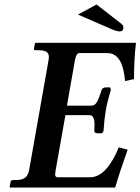

<svg xmlns="http://www.w3.org/2000/svg" viewBox="-20 -837 627 857"><path d="M24.9 0 22.9 -2 26.9 -23.9Q27.8 -32.7 36.1 -33.2H48.8Q77.6 -33.2 91.3 -43.2Q105 -53.2 109.9 -77.1L196.8 -568.8Q197.8 -575.7 198.2 -581.5Q198.2 -598.6 187.5 -605.7Q176.8 -612.8 151.9 -612.8H138.2Q130.4 -612.8 131.8 -621.1L136.2 -644L139.2 -646H586.9Q578.1 -570.8 578.1 -483.9L538.1 -475.1Q528.3 -600.1 459 -600.1H334Q320.8 -600.1 314.9 -570.8L278.8 -365.2H387.2Q403.3 -365.2 412.6 -381.6Q421.9 -397.9 434.1 -436Q434.1 -439 439 -442.9Q443.8 -446.8 451.2 -446.8H471.2L475.1 -437Q459 -383.8 452.1 -344.2Q445.3 -302.2 441.9 -251L435.1 -242.2H415Q408.2 -242.2 404.1 -245.6Q399.9 -249 400.9 -252Q401.9 -270.5 401.9 -280.3Q401.9 -322.8 379.9 -323.2H272L228 -75.2Q226.6 -65.9 226.1 -59.1Q226.1 -46.4 235.8 -45.9H382.8Q420.9 -45.9 453.9 -83Q486.8 -120.1 509.8 -179.2L549.8 -168.9Q515.6 -73.7 494.1 0ZM411.1 -816.9 519 -732.9Q531.2 -724.1 530.8 -713.9Q530.8 -696.8 514.2 -696.8Q500 -696.8 473.1 -709L328.1 -772Z"/></svg>

Font: Linux Libertine O
Style: Semibold Italic
Weight: 600
Italic angle: -11.5°
Designer: Philipp H. Poll
Foundry: Philipp H. Poll
Version: Version 5.1.2